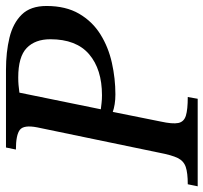

<svg xmlns="http://www.w3.org/2000/svg" viewBox="-52 -658 697 658"><g transform="rotate(-90 297.0 -328.5)"><path d="M288 0H-12L-5 -34Q34 -34 54.5 -41Q75 -48 85 -68.5Q95 -89 103 -131L190 -550Q199 -596 181.5 -609.5Q164 -623 114 -623L121 -657H387Q448 -657 497.5 -645Q547 -633 576.5 -603Q606 -573 606 -518Q606 -452 579.5 -406.5Q553 -361 509 -333.5Q465 -306 411 -294Q357 -282 303 -282Q285 -282 269.5 -284.5Q254 -287 243 -291L210 -127Q201 -86 205 -66.5Q209 -47 230 -40.5Q251 -34 294 -34ZM252 -332Q261 -331 273 -329.5Q285 -328 300 -328Q389 -328 440.5 -372Q492 -416 492 -505Q492 -557 462 -586Q432 -615 361 -615Q346 -615 335.5 -614Q325 -613 309 -611Z"/></g></svg>

Font: STIX Two Text Medium
Style: Italic
Weight: 500
Italic angle: -12°
Designer: Ross Mills, John Hudson & Paul Hanslow, Tiro Typeworks Ltd; with prior portions MicroPress Inc. and Coen Hoffman, Elsevi
Foundry: Tiro Typeworks Ltd
Version: Version 2.13 b171